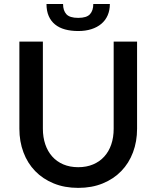

<svg xmlns="http://www.w3.org/2000/svg" viewBox="-20 -927 780 956"><path d="M369.5 -94.5C341.8 -94.5 317.1 -99.2 295.2 -108.5C273.4 -117.8 255 -130.9 240 -147.8C225 -164.6 213.5 -184.8 205.5 -208.3C197.5 -231.8 193.5 -257.8 193.5 -286.5V-720H76.5V-286C76.5 -243.7 83.2 -204.5 96.8 -168.5C110.2 -132.5 129.7 -101.4 155 -75.3C180.3 -49.1 211.1 -28.6 247.2 -13.8C283.4 1.1 324.2 8.5 369.5 8.5C414.8 8.5 455.6 1.1 491.8 -13.8C527.9 -28.6 558.7 -49.1 584 -75.3C609.3 -101.4 628.8 -132.5 642.2 -168.5C655.8 -204.5 662.5 -243.7 662.5 -286V-720H546V-286C546 -257.3 542 -231.3 534 -207.8C526 -184.3 514.4 -164.2 499.2 -147.5C484.1 -130.8 465.6 -117.8 443.8 -108.5C421.9 -99.2 397.2 -94.5 369.5 -94.5ZM369.5 -772.5C393.8 -772.5 415.7 -775.6 435 -781.8C454.3 -787.9 470.8 -796.8 484.5 -808.3C498.2 -819.8 508.7 -833.8 516 -850.5C523.3 -867.2 527 -886 527 -907H444.5C444.5 -885.3 439 -868.4 428 -856.3C417 -844.1 397.5 -838 369.5 -838C341.2 -838 321.5 -844.1 310.5 -856.3C299.5 -868.4 294 -885.3 294 -907H211.5C211.5 -884 215.2 -864.1 222.5 -847.3C229.8 -830.4 240.3 -816.4 254 -805.3C267.7 -794.1 284.3 -785.8 303.8 -780.5C323.3 -775.2 345.2 -772.5 369.5 -772.5Z"/></svg>

Font: Lato Semibold
Style: Regular
Weight: 600
Designer: Lukasz Dziedzic
Foundry: tyPoland Lukasz Dziedzic
Version: Version 2.006; 2014-01-15